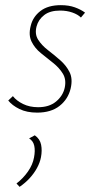

<svg xmlns="http://www.w3.org/2000/svg" viewBox="-20 -433 375 745"><path d="M124 4Q84 4 55.5 -10Q27 -24 12 -43L30 -60Q44 -42 69.5 -29.5Q95 -17 128 -17Q171 -17 197.5 -39Q224 -61 231 -92Q238 -124 224 -147Q210 -170 186 -189Q162 -208 138.5 -227Q115 -246 102.5 -271.5Q90 -297 99 -332Q107 -367 136.5 -390Q166 -413 216 -413Q247 -413 270.5 -404.5Q294 -396 310 -384L294 -365Q282 -377 260.5 -384.5Q239 -392 213 -392Q174 -392 151.5 -374.5Q129 -357 122 -331Q114 -301 128 -279Q142 -257 166 -238.5Q190 -220 213.5 -199.5Q237 -179 250 -153Q263 -127 254 -89Q244 -48 211 -22Q178 4 124 4ZM56 292 44 279Q70 259 88.5 232.5Q107 206 112 178Q117 152 113 133Q109 114 93 104L115 92Q135 106 139.5 128.5Q144 151 139 177Q135 198 123.5 219Q112 240 95 258.5Q78 277 56 292Z"/></svg>

Font: Ysabeau Infant Thin
Style: Italic
Weight: 250
Italic angle: -12°
Designer: Christian Thalmann (Catharsis Fonts)
Version: Version 2.001;gftools[0.9.30]; featfreeze: ss01,ss02,lnum